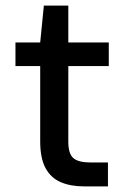

<svg xmlns="http://www.w3.org/2000/svg" viewBox="-20 -663 451 683"><path d="M279 0Q231 0 196 -15Q161 -30 142 -65Q123 -100 123 -160V-428H35V-512H123L136 -643H223V-512H367V-428H223V-159Q223 -116 241 -100.5Q259 -85 303 -85H364V0Z"/></svg>

Font: DM Sans 12pt Medium
Style: Regular
Weight: 500
Version: Version 4.004;gftools[0.9.30]